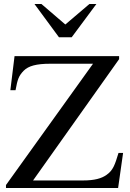

<svg xmlns="http://www.w3.org/2000/svg" viewBox="-20 -944 652 964"><path d="M464 -924H429L308 -821L188 -924H153L276 -757H340ZM598 -176H575C557 -117 548 -89 515 -66C490 -48 454 -38 398 -38H146L578 -647V-662H53L32 -491H58C68 -546 74 -563 99 -589C123 -613 162 -624 233 -624H447L10 -15V0H573Z"/></svg>

Font: STIX Math
Style: Regular
Weight: 400
Designer: MicroPress Inc., with final additions and corrections provided by Coen Hoffman, Elsevier (retired)
Version: Version 1.1.0